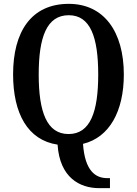

<svg xmlns="http://www.w3.org/2000/svg" viewBox="-20 -745 711 997"><path d="M495 232H551V180H537C476 180 421 143 411 2C548 -31 623 -167 623 -358C623 -580 520 -725 337 -725C142 -725 48 -580 48 -359C48 -156 124 -17 279 6C290 177 394 232 495 232ZM336 -49C223 -49 181 -164 181 -358C181 -553 223 -666 337 -666C449 -666 490 -553 490 -358C490 -164 449 -49 336 -49Z"/></svg>

Font: Noto Serif Georgian Condensed SemiBold
Style: Regular
Weight: 600
Width: 3
Designer: Monotype Design Team, Akaki Razmadze
Foundry: Google LLC
Version: Version 2.003